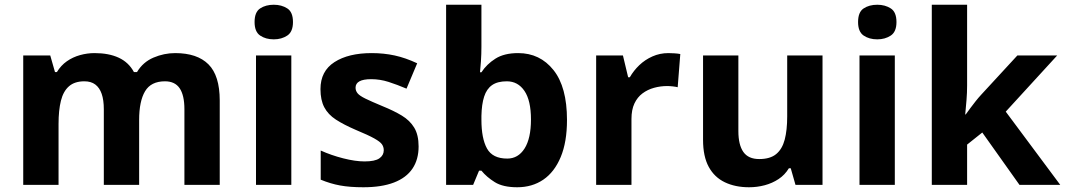

<svg xmlns="http://www.w3.org/2000/svg" viewBox="-20 -831 4493 810"><path d="M719 -607Q812 -607 859.5 -559.5Q907 -512 907 -407V-51H758V-370Q758 -429 738 -458.5Q718 -488 676 -488Q617 -488 592 -446Q567 -404 567 -325V-51H418V-370Q418 -409 409 -435Q400 -461 382 -474.5Q364 -488 336 -488Q295 -488 271 -467Q247 -446 237 -406Q227 -366 227 -308V-51H78V-597H192L212 -527H220Q237 -555 262 -572.5Q287 -590 317.5 -598.5Q348 -607 379 -607Q439 -607 481 -587.5Q523 -568 545 -527H558Q583 -569 627.5 -588Q672 -607 719 -607Z M1209 -597V-51H1060V-597ZM1135 -811Q1168 -811 1192 -795.5Q1216 -780 1216 -738Q1216 -697 1192 -681Q1168 -665 1135 -665Q1101 -665 1077.5 -681Q1054 -697 1054 -738Q1054 -780 1077.5 -795.5Q1101 -811 1135 -811Z M1746 -213Q1746 -158 1720 -119.5Q1694 -81 1642 -61Q1590 -41 1513 -41Q1456 -41 1415 -48.5Q1374 -56 1333 -73V-196Q1377 -176 1428 -163Q1479 -150 1518 -150Q1562 -150 1580.5 -163Q1599 -176 1599 -197Q1599 -211 1591.5 -222Q1584 -233 1559 -247Q1534 -261 1481 -283Q1430 -305 1397 -326.5Q1364 -348 1348 -378.5Q1332 -409 1332 -455Q1332 -531 1391 -569Q1450 -607 1548 -607Q1599 -607 1645 -597Q1691 -587 1740 -564L1695 -457Q1655 -474 1619 -485.5Q1583 -497 1546 -497Q1513 -497 1496.5 -488Q1480 -479 1480 -461Q1480 -448 1488.5 -437.5Q1497 -427 1521.5 -415Q1546 -403 1594 -383Q1641 -364 1675 -343.5Q1709 -323 1727.5 -292.5Q1746 -262 1746 -213Z M2011 -634Q2011 -603 2009 -573Q2007 -543 2005 -526H2011Q2033 -560 2070 -583.5Q2107 -607 2166 -607Q2258 -607 2315 -535.5Q2372 -464 2372 -325Q2372 -232 2345.5 -168.5Q2319 -105 2272 -73Q2225 -41 2162 -41Q2102 -41 2067.5 -62.5Q2033 -84 2011 -111H2001L1976 -51H1862V-811H2011ZM2118 -488Q2079 -488 2056 -472Q2033 -456 2022.5 -423.5Q2012 -391 2011 -342V-326Q2011 -247 2034.5 -204.5Q2058 -162 2120 -162Q2166 -162 2193 -204.5Q2220 -247 2220 -327Q2220 -407 2192.5 -447.5Q2165 -488 2118 -488Z M2800 -607Q2811 -607 2826 -606Q2841 -605 2850 -603L2839 -463Q2832 -465 2818.5 -466.5Q2805 -468 2795 -468Q2766 -468 2739 -460.5Q2712 -453 2690.5 -437Q2669 -421 2656.5 -394.5Q2644 -368 2644 -329V-51H2495V-597H2608L2630 -505H2637Q2653 -533 2677 -556Q2701 -579 2732.5 -593Q2764 -607 2800 -607Z M3450 -597V-51H3336L3316 -121H3308Q3291 -93 3264.5 -75.5Q3238 -58 3206 -49.5Q3174 -41 3140 -41Q3082 -41 3038 -62Q2994 -83 2970 -127Q2946 -171 2946 -241V-597H3095V-278Q3095 -220 3116 -190Q3137 -160 3183 -160Q3229 -160 3254.5 -181Q3280 -202 3290.5 -242Q3301 -282 3301 -340V-597Z M3755 -597V-51H3606V-597ZM3681 -811Q3714 -811 3738 -795.5Q3762 -780 3762 -738Q3762 -697 3738 -681Q3714 -665 3681 -665Q3647 -665 3623.5 -681Q3600 -697 3600 -738Q3600 -780 3623.5 -795.5Q3647 -811 3681 -811Z M4060 -471Q4060 -440 4057.5 -409.5Q4055 -379 4052 -348H4054Q4064 -362 4074.5 -376Q4085 -390 4096 -404Q4107 -418 4119 -431L4272 -597H4440L4223 -360L4453 -51H4281L4124 -272L4060 -221V-51H3911V-811H4060Z"/></svg>

Font: Noto Sans Tamil UI
Style: Regular
Weight: 400
Designer: Jelle Bosma - Monotype Design Team
Foundry: Monotype Imaging Inc.
Version: Version 2.004